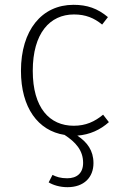

<svg xmlns="http://www.w3.org/2000/svg" viewBox="-20 -552 506 797"><path d="M301 11C353 7 396 -13 432 -45L408 -76C373 -47 336 -30 286 -30C186 -30 116 -104 116 -258C116 -414 187 -492 287 -492C336 -492 371 -477 404 -450L428 -481C385 -517 342 -532 285 -532C153 -532 67 -426 67 -258C67 -105 138 -9 248 8C294 38 325 72 325 124C325 167 299 188 259 188C231 188 214 182 198 174L182 205C200 216 228 225 260 225C329 225 368 184 368 125C368 73 342 38 301 11Z"/></svg>

Font: Fira Sans ExtraLight
Style: Regular
Weight: 200
Designer: bBox Type GmbH & Carrois Corporate GbR & Edenspiekermann AG
Foundry: bBox Type GmbH & Carrois Corporate GbR & Edenspiekermann AG
Version: Version 4.300;PS 004.300;hotconv 1.0.88;makeotf.lib2.5.64775